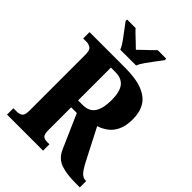

<svg xmlns="http://www.w3.org/2000/svg" viewBox="-262 -1053 1175 1175"><g transform="rotate(45 325.5 -465.5)"><path d="M21 0V-55H52Q70 -55 85.5 -64.5Q101 -74 101 -114V-599Q101 -639 84 -649Q67 -659 52 -659H21V-714H327Q423 -714 479.5 -691.5Q536 -669 561 -627Q586 -585 586 -525Q586 -469 569 -431.5Q552 -394 523.5 -372.5Q495 -351 461 -340L564 -140Q587 -95 605 -75Q623 -55 645 -55H651V0H613Q537 0 487 -17Q437 -34 412 -90L316 -309H267V-114Q267 -74 279.5 -64.5Q292 -55 312 -55H333V0ZM307 -369Q362 -369 386.5 -406Q411 -443 411 -515Q411 -588 385 -620.5Q359 -653 307 -653H267V-369ZM230 -771Q221 -794 202 -820.5Q183 -847 163 -873Q143 -899 129 -918V-931H203Q213 -919 230.5 -902.5Q248 -886 266.5 -868.5Q285 -851 298 -838Q311 -851 329.5 -868.5Q348 -886 365.5 -902.5Q383 -919 394 -931H468V-918Q454 -899 434 -873Q414 -847 395 -820.5Q376 -794 367 -771Z"/></g></svg>

Font: Noto Serif Armenian Condensed ExtraBold
Style: Regular
Weight: 800
Width: 3
Designer: Monotype Design Team
Foundry: Monotype Imaging Inc.
Version: Version 2.008; ttfautohint (v1.8.4.7-5d5b)